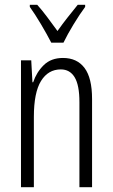

<svg xmlns="http://www.w3.org/2000/svg" viewBox="-20 -785 472 805"><path d="M244 -542Q303 -542 334.5 -500Q366 -458 366 -370V0H313V-357Q313 -428 293 -461Q273 -494 235 -494Q182 -494 152 -445.5Q122 -397 122 -295V0H68V-532H111L116 -440H119Q133 -482 163.5 -512Q194 -542 244 -542ZM195 -606Q177 -641 151.5 -684Q126 -727 105 -756V-765H136Q155 -744 177.5 -714Q200 -684 221 -655Q243 -686 262 -710Q281 -734 306 -765H337V-756Q314 -725 288.5 -683Q263 -641 246 -606Z"/></svg>

Font: Noto Sans Hebrew ExtraCondensed Light
Style: Regular
Weight: 300
Width: 2
Designer: Monotype Design Team
Foundry: Monotype Imaging Inc.
Version: Version 2.004; ttfautohint (v1.8.4.7-5d5b)